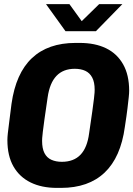

<svg xmlns="http://www.w3.org/2000/svg" viewBox="-20 -905 649 935"><path d="M257 10Q183 10 129 -16.5Q75 -43 45.5 -94.5Q16 -146 16 -223Q16 -236 18 -255Q20 -274 24.5 -308Q29 -342 36 -399Q57 -548 135.5 -622Q214 -696 348 -696H368Q443 -696 496.5 -670Q550 -644 579.5 -592Q609 -540 609 -463Q609 -451 607 -432Q605 -413 601 -379Q597 -345 588 -287Q568 -139 489.5 -64.5Q411 10 277 10ZM281 -117Q339 -117 372 -151.5Q405 -186 414 -256Q424 -323 429.5 -363Q435 -403 437.5 -424Q440 -445 440.5 -454Q441 -463 441 -468Q441 -505 429 -527.5Q417 -550 395.5 -560Q374 -570 344 -570Q288 -570 255 -535.5Q222 -501 212 -431Q202 -364 196.5 -324Q191 -284 188.5 -263Q186 -242 185.5 -233Q185 -224 185 -219Q185 -182 196.5 -159.5Q208 -137 230 -127Q252 -117 281 -117ZM299 -753 204 -885H318L378 -802L463 -885H576L447 -753Z"/></svg>

Font: Chivo Mono Medium
Style: Bold Italic
Weight: 700
Italic angle: -8.05°
Monospace: yes
Version: Version 1.008